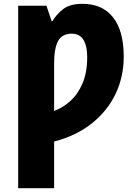

<svg xmlns="http://www.w3.org/2000/svg" viewBox="-20 -744 709 1004"><path d="M411 -724Q515 -724 571 -653.5Q627 -583 627 -447Q627 -343 584.5 -253.5Q542 -164 460.5 -99Q379 -34 263 -4V240H75V-714H223L250 -633H254Q275 -669 310.5 -696.5Q346 -724 411 -724ZM353 -568Q304 -567 283.5 -529Q263 -491 263 -411V-164Q308 -180 347.5 -215.5Q387 -251 411.5 -308Q436 -365 436 -446Q436 -503 416.5 -535.5Q397 -568 353 -568Z"/></svg>

Font: Noto Sans SemiCondensed Black
Style: Regular
Weight: 900
Width: 4
Designer: Monotype Design Team
Foundry: Monotype Imaging Inc.
Version: Version 2.013; ttfautohint (v1.8.4.7-5d5b)